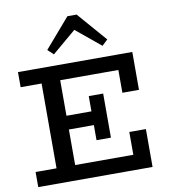

<svg xmlns="http://www.w3.org/2000/svg" viewBox="-100 -1044 993 1128"><g transform="rotate(-10 396.0 -479.5)"><path d="M36 0V-90H619V-226H718V0ZM161 -50V-630H272V-50ZM208 -302V-384H469V-302ZM421 -212V-475H507V-212ZM619 -460V-596H36V-686H718V-460ZM262 -752 228 -784 379 -959H434L586 -784L552 -752L405 -873Z"/></g></svg>

Font: BioRhyme Medium
Style: Regular
Weight: 500
Designer: Aoife Mooney
Foundry: Aoife Mooney Type
Version: Version 1.600;gftools[0.9.33]